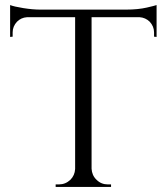

<svg xmlns="http://www.w3.org/2000/svg" viewBox="-20 -739 658 759"><path d="M589 -594C589 -594 599 -593 599 -593C599 -593 599 -719 599 -719C599 -719 599 -719 599 -719C594 -717 581 -714 560 -709C538 -704 511 -701 478 -701C478 -701 140 -701 140 -701C140 -701 140 -701 140 -701C119 -701 97 -703 72 -707C47 -711 30 -715 20 -719C20 -719 20 -593 20 -593C20 -593 30 -594 30 -594C30 -594 30 -611 30 -611C30 -611 30 -611 30 -611C30 -627 36 -641 47 -653C58 -664 71 -670 87 -671C87 -671 277 -671 277 -671C277 -671 277 -71 277 -71C277 -71 277 -71 277 -71C276 -54 270 -40 258 -28C245 -16 230 -10 213 -10C213 -10 200 -10 200 -10C200 -10 200 0 200 0C200 0 419 0 419 0C419 0 419 -10 419 -10C419 -10 406 -10 406 -10C406 -10 406 -10 406 -10C389 -10 374 -16 362 -28C349 -40 343 -55 342 -72C342 -72 342 -671 342 -671C342 -671 532 -671 532 -671C532 -671 532 -671 532 -671C547 -670 561 -664 572 -653C583 -641 589 -627 589 -611C589 -611 589 -594 589 -594Z"/></svg>

Font: Cinzel Utterance
Style: Regular
Weight: 500
Designer: Natanael Gama
Foundry: ""
Version: ""